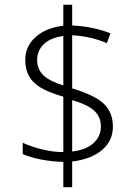

<svg xmlns="http://www.w3.org/2000/svg" viewBox="-20 -727 572 801"><path d="M281.1 -358.4Q377.7 -329.1 414.3 -293Q451 -256.8 451 -198.4Q451 -140 406.2 -101.6Q361.5 -63.2 281.1 -53.1V54.1H244.2V-51.6Q200.2 -52.6 152.7 -61.2Q103.1 -71.3 74.8 -84.4V-131.4Q111.7 -114.3 157.2 -103.4Q202.7 -92.5 244.2 -92.5V-323.6Q178 -343.3 146.4 -363.5Q114.8 -383.7 100.1 -411Q85.4 -438.3 85.4 -477.2Q85.4 -533.9 128.4 -572.3Q171.4 -610.7 244.2 -619.8V-707.3H281.1V-620.8Q369.6 -616.3 440.8 -588L425.7 -547Q360.5 -575.3 281.1 -579.9ZM281.1 -309.4V-95Q337.2 -101.1 369.1 -129.2Q400.9 -157.2 400.9 -198.7Q400.9 -240.1 372.3 -265.7Q343.8 -291.2 281.1 -309.4ZM244.2 -370.6V-576.8Q191.1 -569.8 163 -543Q135 -516.2 135 -477.2Q135 -438.3 160.8 -413.3Q186.6 -388.3 244.2 -370.6Z"/></svg>

Font: Khula Light
Style: Regular
Weight: 300
Designer: Erin McLaughlin, Steve Matteson
Version: Version 1.002;PS 1.0;hotconv 1.0.72;makeotf.lib2.5.5900; ttf